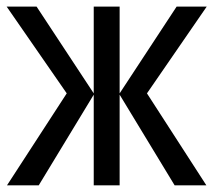

<svg xmlns="http://www.w3.org/2000/svg" viewBox="-20 -556 640 576"><path d="M261.2 -275.9V-536.1H338.9V-275.9L509.8 -536.1H600.1L420.9 -275.9L599.1 0H503.9L338.9 -272V0H261.2V-272L96.2 0H1L180.2 -275.9L0 -536.1H89.8Z"/></svg>

Font: Noto Mono
Style: Regular
Weight: 400
Designer: Monotype Design Team
Foundry: Monotype Imaging Inc.
Version: Version 1.00